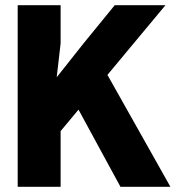

<svg xmlns="http://www.w3.org/2000/svg" viewBox="-20 -718 690 738"><path d="M48 0V-698H213V-551L198 -421L301 -551L421 -698H616L213 -214V0ZM443 0 238 -377 379 -455 635 0Z"/></svg>

Font: Azeret Mono Thin
Style: Bold
Weight: 700
Version: Version 1.002